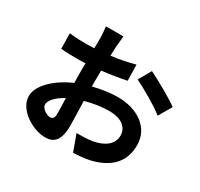

<svg xmlns="http://www.w3.org/2000/svg" viewBox="-173 -1028 1347 1292"><g transform="rotate(30 500.0 -382.0)"><path d="M280 -90C254 -90 208 -117 208 -148C208 -182 248 -223 308 -255C310 -202 311 -157 311 -133C311 -99 298 -90 280 -90ZM420 -445C420 -474 420 -504 421 -534C486 -541 554 -552 610 -564L607 -688C555 -673 490 -660 425 -652C426 -677 427 -701 428 -723C430 -747 434 -790 436 -808H300C303 -790 307 -742 307 -722C307 -704 307 -676 306 -641C286 -640 267 -639 249 -639C213 -639 170 -639 113 -646L115 -527C158 -522 208 -522 252 -522C268 -522 286 -523 305 -524V-441C305 -418 305 -395 306 -372C185 -319 85 -229 85 -143C85 -38 221 44 318 44C382 44 427 12 427 -110C427 -144 424 -221 422 -299C483 -316 547 -326 608 -326C694 -326 753 -287 753 -220C753 -148 689 -108 610 -94C575 -88 533 -87 488 -87L534 40C573 38 618 35 663 25C821 -14 882 -103 882 -220C882 -356 761 -436 610 -436C555 -436 487 -427 420 -410ZM664 -605C726 -575 854 -502 902 -461L961 -562C909 -600 794 -665 719 -702Z"/></g></svg>

Font: Noto Sans T Chinese Bold
Style: Bold
Weight: 700
Designer: Ryoko NISHIZUKA (kana & ideographs); Paul D. Hunt (Latin, Greek & Cyrillic); Wenlong ZHANG (bopomofo); Sandoll Communica
Foundry: Adobe Systems Incorporated
Version: Version 1.000;PS 1;hotconv 1.0.78;makeotf.lib2.5.61930